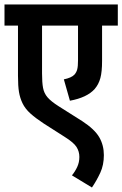

<svg xmlns="http://www.w3.org/2000/svg" viewBox="-20 -642 544 854"><path d="M504 -528H434V-371Q434 -323 426.5 -295Q419 -267 401 -246Q367 -208 291 -194L264 -289Q298 -296 311 -310Q320 -320 323.5 -333.5Q327 -347 327 -374V-528H167V-315Q167 -275 171.5 -251Q176 -227 191.5 -209Q207 -191 240 -170L346 -103Q401 -67 421.5 -31.5Q442 4 442 48Q442 92 426 126.5Q410 161 389 192L300 138Q314 121 323.5 100.5Q333 80 333 56Q333 32 320.5 12Q308 -8 268 -33L174 -93Q139 -116 115.5 -137Q92 -158 80 -183Q69 -206 64.5 -232.5Q60 -259 60 -305V-528H0V-622H504Z"/></svg>

Font: Noto Sans Condensed SemiBold
Style: Italic
Weight: 600
Width: 3
Italic angle: -12°
Designer: Monotype Design Team
Foundry: Monotype Imaging Inc.
Version: Version 2.013; ttfautohint (v1.8.4.7-5d5b)